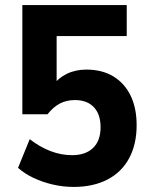

<svg xmlns="http://www.w3.org/2000/svg" viewBox="-20 -725 589 756"><path d="M270 11Q228 11 187.5 1.5Q147 -8 112 -24.5Q77 -41 51 -64L97 -177Q137 -146 179 -130Q221 -114 264 -114Q317 -114 346.5 -142.5Q376 -171 376 -224Q376 -275 349.5 -303Q323 -331 275 -331Q242 -331 216 -317.5Q190 -304 167 -275H68V-705H479V-583H203V-387H187Q208 -417 242.5 -434Q277 -451 320 -451Q382 -451 426.5 -424Q471 -397 494.5 -348Q518 -299 518 -232Q518 -157 488.5 -102Q459 -47 403 -18Q347 11 270 11Z"/></svg>

Font: Nunito Sans 10pt SemiCondensed ExtraBold
Style: Regular
Weight: 800
Width: 4
Designer: Vernon Adams
Foundry: Vernon Adams
Version: Version 3.101;gftools[0.9.27]